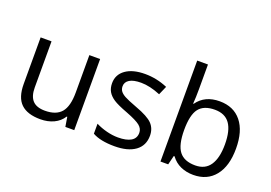

<svg xmlns="http://www.w3.org/2000/svg" viewBox="-106 -1054 1916 1358"><g transform="rotate(20 852.0 -375.0)"><path d="M162.1 -535.2V-188Q162.1 -122.6 191.9 -90.3Q221.7 -58.1 285.2 -58.1Q369.1 -58.1 408 -104Q446.8 -149.9 446.8 -253.9V-535.2H527.8V0H460.9L449.2 -71.8H444.8Q419.9 -32.2 375.7 -11.2Q331.5 9.8 274.9 9.8Q177.2 9.8 128.7 -36.6Q80.1 -83 80.1 -185.1V-535.2Z M1044.9 -146Q1044.9 -71.3 989.3 -30.8Q933.6 9.8 833 9.8Q726.6 9.8 667 -23.9V-99.1Q705.6 -79.6 749.8 -68.4Q793.9 -57.1 835 -57.1Q898.4 -57.1 932.6 -77.4Q966.8 -97.7 966.8 -139.2Q966.8 -170.4 939.7 -192.6Q912.6 -214.8 834 -245.1Q759.3 -272.9 727.8 -293.7Q696.3 -314.5 680.9 -340.8Q665.5 -367.2 665.5 -403.8Q665.5 -469.2 718.8 -507.1Q772 -544.9 864.7 -544.9Q951.2 -544.9 1033.7 -509.8L1004.9 -443.8Q924.3 -477.1 858.9 -477.1Q801.3 -477.1 772 -459Q742.7 -440.9 742.7 -409.2Q742.7 -387.7 753.7 -372.6Q764.6 -357.4 789.1 -343.8Q813.5 -330.1 882.8 -304.2Q978 -269.5 1011.5 -234.4Q1044.9 -199.2 1044.9 -146Z M1425.8 -543.9Q1531.2 -543.9 1589.6 -471.9Q1647.9 -399.9 1647.9 -268.1Q1647.9 -136.2 1589.1 -63.2Q1530.3 9.8 1425.8 9.8Q1373.5 9.8 1330.3 -9.5Q1287.1 -28.8 1257.8 -68.8H1252L1234.9 0H1176.8V-759.8H1257.8V-575.2Q1257.8 -513.2 1253.9 -463.9H1257.8Q1314.5 -543.9 1425.8 -543.9ZM1414.1 -476.1Q1331.1 -476.1 1294.4 -428.5Q1257.8 -380.9 1257.8 -268.1Q1257.8 -155.3 1295.4 -106.7Q1333 -58.1 1416 -58.1Q1490.7 -58.1 1527.3 -112.5Q1564 -167 1564 -269Q1564 -373.5 1527.3 -424.8Q1490.7 -476.1 1414.1 -476.1Z"/></g></svg>

Font: f02265186
Style: Regular
Weight: 400
Foundry: Ascender Corporation
Version: Version 1.10